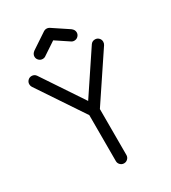

<svg xmlns="http://www.w3.org/2000/svg" viewBox="-234 -1113 1094 1230"><g transform="rotate(-30 312.5 -498.0)"><path d="M351.6 -39.1Q351.6 -22.9 340.1 -11.5Q328.6 0 312.5 0Q296.4 0 284.9 -11.5Q273.4 -22.9 273.4 -39.1V-378.9L45.4 -720.2Q39.1 -730 39.1 -742.2Q39.1 -758.3 50.5 -769.8Q62 -781.2 78.1 -781.2Q98.1 -781.2 109.9 -765.1L312.5 -461.4L515.1 -765.1Q526.9 -781.2 546.9 -781.2Q563 -781.2 574.5 -769.8Q585.9 -758.3 585.9 -742.2Q585.9 -730 579.6 -720.2L351.6 -378.9ZM332.5 -990.7 449.2 -913.1Q468.8 -898.4 468.8 -878.9Q468.8 -862.8 457.3 -851.3Q445.8 -839.8 429.7 -839.8Q415.5 -839.8 405.3 -848.1L312.5 -909.7L219.7 -848.1Q209.5 -839.8 195.3 -839.8Q179.2 -839.8 167.7 -851.3Q156.2 -862.8 156.2 -878.9Q156.2 -898.4 175.8 -913.1L292.5 -990.7Q301.3 -996.1 312.5 -996.1Q323.7 -996.1 332.5 -990.7Z"/></g></svg>

Font: Comfortaa
Style: Regular
Weight: 400
Designer: Johan Aakerlund - aajohan
Foundry: Johan Aakerlund
Version: Version 2.004 2013